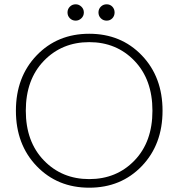

<svg xmlns="http://www.w3.org/2000/svg" viewBox="-20 -865 830 893"><path d="M639.5 -607.5Q736 -507 736 -350Q736 -193 639.5 -92.5Q543 8 395 8Q247 8 150.5 -92.5Q54 -193 54 -350Q54 -507 150.5 -607.5Q247 -708 395 -708Q543 -708 639.5 -607.5ZM100 -350Q100 -206 184 -119Q268 -32 395 -32Q522 -32 605.5 -118.5Q689 -205 689 -350Q689 -495 605.5 -582Q522 -669 395 -669Q268 -669 184 -582Q100 -495 100 -350ZM332 -769Q316 -769 305 -780Q294 -791 294 -807Q294 -823 305 -834Q316 -845 332 -845Q347 -845 358.5 -834Q370 -823 370 -807Q370 -791 358.5 -780Q347 -769 332 -769ZM502.5 -780Q492 -769 476 -769Q460 -769 449 -780Q438 -791 438 -807Q438 -823 449 -834Q460 -845 476 -845Q492 -845 502.5 -834Q513 -823 513 -807Q513 -791 502.5 -780Z"/></svg>

Font: Poppins ExtraLight
Style: Regular
Weight: 275
Designer: Ninad Kale (Devanagari), Jonny Pinhorn (Latin)
Foundry: Indian Type Foundry
Version: Version 3.200;PS 1.000;hotconv 16.6.54;makeotf.lib2.5.65590